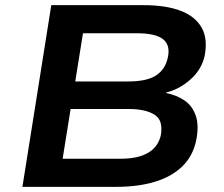

<svg xmlns="http://www.w3.org/2000/svg" viewBox="-20 -725 869 745"><path d="M67 0 179 -705H537Q623 -705 680 -683.5Q737 -662 762 -618.5Q787 -575 774 -508Q762 -455 719.5 -417Q677 -379 625 -366V-364Q665 -356 695.5 -335.5Q726 -315 739.5 -276.5Q753 -238 741 -179Q728 -119 687.5 -79.5Q647 -40 582 -20Q517 0 431 0ZM223 -109H447Q469 -109 489.5 -111.5Q510 -114 529 -120.5Q548 -127 563 -137.5Q578 -148 588.5 -163.5Q599 -179 604 -200Q609 -229 603 -249Q597 -269 579.5 -280Q562 -291 537.5 -296.5Q513 -302 482 -302H254ZM272 -409H479Q549 -409 585 -432Q621 -455 631 -501Q642 -549 613 -572.5Q584 -596 510 -596H302Z"/></svg>

Font: Nunito Sans 7pt SemiExpanded
Style: Bold Italic
Weight: 700
Width: 6
Italic angle: -9°
Designer: Vernon Adams
Foundry: Vernon Adams
Version: Version 3.101;gftools[0.9.27]